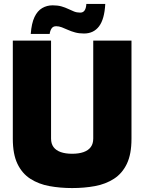

<svg xmlns="http://www.w3.org/2000/svg" viewBox="-20 -949 732 974"><path d="M346 5Q285 5 230.5 -5Q176 -15 134 -42Q92 -69 68.5 -118Q45 -167 45 -245V-743H239V-246Q239 -220 251.5 -203Q264 -186 288 -177.5Q312 -169 346 -169Q380 -169 404 -177.5Q428 -186 440.5 -203Q453 -220 453 -246V-743H647V-245Q647 -167 623.5 -118Q600 -69 558 -42Q516 -15 462 -5Q408 5 346 5ZM136 -777Q140 -831 155 -862.5Q170 -894 194 -908Q218 -922 247 -922Q273 -922 292 -916.5Q311 -911 326.5 -903.5Q342 -896 356 -890.5Q370 -885 387 -885Q402 -885 409.5 -896.5Q417 -908 418 -929H514Q510 -852 482.5 -815.5Q455 -779 406 -779Q381 -779 361 -784.5Q341 -790 324.5 -797.5Q308 -805 293.5 -810.5Q279 -816 265 -816Q249 -816 241.5 -804.5Q234 -793 232 -777Z"/></svg>

Font: Exo Thin Black
Style: Regular
Weight: 900
Version: Version 2.000